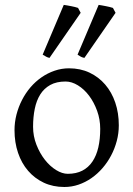

<svg xmlns="http://www.w3.org/2000/svg" viewBox="-20 -747 543 782"><path d="M388.2 -222.2Q388.2 -260.7 375.5 -295.7Q362.8 -330.6 342.8 -357.2Q322.8 -383.8 297.4 -399.4Q272 -415 247.1 -415Q210 -415 184.6 -400.9Q159.2 -386.7 143.8 -362.1Q128.4 -337.4 121.6 -303.7Q114.7 -270 114.7 -231Q114.7 -192.4 128.4 -157.5Q142.1 -122.6 162.8 -96.2Q183.6 -69.8 208.5 -54.4Q233.4 -39.1 255.9 -39.1Q290.5 -39.1 315.4 -52Q340.3 -64.9 356.4 -88.9Q372.6 -112.8 380.4 -146.5Q388.2 -180.2 388.2 -222.2ZM463.9 -236.8Q463.9 -204.1 455.6 -172.9Q447.3 -141.6 432.6 -113.8Q418 -85.9 397.5 -62.3Q377 -38.6 352.3 -21.5Q327.6 -4.4 299.8 5.1Q272 14.6 242.2 14.6Q195.8 14.6 158.4 -2.9Q121.1 -20.5 94.5 -51.3Q67.9 -82 53.5 -124.5Q39.1 -167 39.1 -216.8Q39.1 -249 47.1 -280.3Q55.2 -311.5 69.6 -339.6Q84 -367.7 104.2 -391.4Q124.5 -415 149.2 -432.1Q173.8 -449.2 202.4 -459Q231 -468.8 261.2 -468.8Q307.1 -468.8 344.5 -451.2Q381.8 -433.6 408.4 -402.6Q435.1 -371.6 449.5 -329.1Q463.9 -286.6 463.9 -236.8ZM181.6 -511.2Q173.3 -513.2 168.5 -515.9Q163.6 -518.6 153.8 -524.4L239.7 -727.1Q245.6 -726.1 253.7 -724.9Q261.7 -723.6 269.8 -721.9Q277.8 -720.2 285.4 -718.5Q293 -716.8 297.9 -714.8L308.6 -694.8ZM323.7 -511.2Q314.5 -513.2 309.6 -515.9Q304.7 -518.6 295.9 -524.4L381.8 -727.1Q387.7 -726.1 395.5 -724.9Q403.3 -723.6 411.4 -721.9Q419.4 -720.2 427 -718.5Q434.6 -716.8 439.9 -714.8L450.7 -694.8Z"/></svg>

Font: Noto Serif Devanagari
Style: Bold
Weight: 700
Designer: Monotype Design Team
Foundry: Monotype Imaging Inc.
Version: Version 1.01